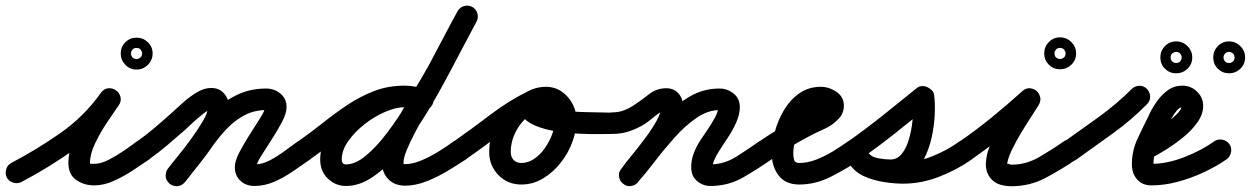

<svg xmlns="http://www.w3.org/2000/svg" viewBox="-57 -600 4352 668"><path d="M-33 18Q-40 4 -35.5 -11Q-31 -26 -18 -33Q70 -79 153 -137Q236 -195 294 -277Q305 -292 320 -293Q335 -294 346 -286Q358 -278 362 -263.5Q366 -249 356 -234Q339 -209 315.5 -174Q292 -139 274 -101.5Q256 -64 256 -33Q256 -30 258 -30Q260 -30 271 -30Q294 -30 322 -44.5Q350 -59 376 -77Q402 -95 419 -108Q432 -117 447.5 -114Q463 -111 472 -99Q481 -86 478 -70.5Q475 -55 463 -46Q437 -28 405 -7Q373 14 338.5 29.5Q304 45 271 45Q235 45 208 26Q181 7 181 -33Q181 -74 200 -118Q219 -162 245.5 -203Q272 -244 294 -276Q305 -292 319.5 -292.5Q334 -293 346 -285Q358 -277 362 -262.5Q366 -248 356 -233Q292 -144 202.5 -80.5Q113 -17 18 33Q4 40 -11 35.5Q-26 31 -33 18ZM416 -433Q406 -433 401 -423Q399 -420 399 -417Q399 -416 399 -414Q399 -412 399 -411Q399 -408 401 -405Q406 -395 416 -395Q417 -395 418 -394Q420 -394 421 -395Q424 -395 427 -397Q437 -402 437 -412Q437 -413 438 -414Q438 -416 437 -417Q437 -420 435 -423Q430 -433 420 -433Q419 -433 418 -433Q418 -433 416 -433ZM363 -414Q363 -437 379 -453Q395 -469 418 -469Q441 -469 457.5 -453Q474 -437 474 -414Q474 -391 457.5 -374.5Q441 -358 418 -358Q395 -358 379 -374.5Q363 -391 363 -414Z M410 -56Q401 -68 404 -83.5Q407 -99 420 -108Q451 -130 480.5 -155Q510 -180 539 -206Q556 -222 579 -242.5Q602 -263 627.5 -278.5Q653 -294 678 -294Q707 -294 724 -273Q741 -252 741 -224Q741 -197 723.5 -162Q706 -127 681 -90.5Q656 -54 630 -21.5Q604 11 587 33Q587 33 587 33Q587 33 587 33Q577 45 561.5 47Q546 49 534 40Q522 30 520 14.5Q518 -1 527 -13Q539 -29 562 -57Q585 -85 608.5 -117.5Q632 -150 649 -179Q666 -208 666 -224Q666 -229 667.5 -225.5Q669 -222 673 -220Q674 -219 676.5 -219Q679 -219 678 -219Q669 -219 650.5 -204.5Q632 -190 614 -173.5Q596 -157 589 -150Q558 -123 527 -96.5Q496 -70 462 -46Q450 -37 434.5 -40Q419 -43 410 -56ZM586 33Q577 46 561.5 47.5Q546 49 534 39Q521 30 519.5 14.5Q518 -1 528 -13Q552 -44 576.5 -74.5Q601 -105 623 -137Q652 -179 688.5 -214.5Q725 -250 770 -271Q815 -292 869 -292Q897 -292 918.5 -274.5Q940 -257 940 -227Q940 -206 924 -175.5Q908 -145 887.5 -113.5Q867 -82 851 -56.5Q835 -31 835 -19Q835 -19 834 -21Q832 -25 828 -26.5Q824 -28 828 -28Q855 -28 881.5 -42Q908 -56 933 -74.5Q958 -93 979 -108Q992 -117 1007.5 -114Q1023 -111 1032 -99Q1041 -86 1038 -70.5Q1035 -55 1023 -46Q994 -26 963 -4.5Q932 17 898 32Q864 47 828 47Q799 47 779.5 29Q760 11 760 -19Q760 -40 776 -70.5Q792 -101 812.5 -133Q833 -165 849 -190.5Q865 -216 865 -227Q865 -229 865 -226.5Q865 -224 866 -223Q867 -220 869.5 -218.5Q872 -217 869 -217Q828 -217 794.5 -199.5Q761 -182 734 -154Q707 -126 685 -95Q662 -61 636.5 -29.5Q611 2 586 33Q586 33 586 33Q586 33 586 33Z M970 -56Q961 -69 964 -84Q967 -99 980 -108Q1023 -138 1065 -171.5Q1107 -205 1151 -234.5Q1195 -264 1244 -283Q1293 -302 1350 -302Q1369 -302 1388 -298.5Q1407 -295 1425 -289Q1425 -289 1425 -289Q1425 -289 1425 -289Q1440 -284 1447 -270Q1454 -256 1450 -242Q1445 -227 1431 -220Q1417 -213 1403 -217Q1390 -221 1376.5 -224Q1363 -227 1350 -227Q1301 -227 1258 -208.5Q1215 -190 1175 -162Q1135 -134 1097.5 -103Q1060 -72 1022 -46Q1009 -37 994 -40Q979 -43 970 -56ZM1427 -288Q1441 -283 1448 -269Q1455 -255 1449 -240Q1444 -226 1430 -219Q1416 -212 1401 -218Q1388 -223 1376 -225Q1364 -227 1350 -227Q1321 -227 1283.5 -211Q1246 -195 1211.5 -168Q1177 -141 1154.5 -109Q1132 -77 1132 -45Q1132 -35 1138 -30Q1142 -28 1147 -28Q1179 -28 1215.5 -58Q1252 -88 1289.5 -137.5Q1327 -187 1363 -246.5Q1399 -306 1431.5 -366.5Q1464 -427 1490.5 -478Q1517 -529 1535 -561Q1543 -575 1558 -579Q1573 -583 1586 -576Q1600 -568 1604 -553Q1608 -538 1601 -525Q1579 -485 1549.5 -428Q1520 -371 1485 -306.5Q1450 -242 1410.5 -179.5Q1371 -117 1327.5 -65.5Q1284 -14 1238.5 16.5Q1193 47 1147 47Q1117 47 1094 30Q1057 3 1057 -45Q1057 -93 1085 -139Q1113 -185 1158 -222Q1203 -259 1254 -280.5Q1305 -302 1350 -302Q1388 -302 1427 -288Q1427 -288 1427 -288Q1427 -288 1427 -288ZM1586 -576Q1599 -569 1603.5 -554Q1608 -539 1601 -525Q1575 -475 1548 -425Q1521 -375 1494 -324Q1494 -324 1494 -324Q1493 -323 1493 -323Q1483 -304 1465 -274.5Q1447 -245 1426.5 -210Q1406 -175 1388 -141Q1370 -107 1358.5 -79Q1347 -51 1347 -35Q1347 -29 1347 -29Q1347 -29 1353 -29Q1379 -29 1410.5 -42.5Q1442 -56 1471.5 -74.5Q1501 -93 1521 -108Q1534 -117 1549.5 -114Q1565 -111 1574 -99Q1583 -86 1580 -70.5Q1577 -55 1565 -46Q1536 -27 1500.5 -5.5Q1465 16 1426.5 31Q1388 46 1353 46Q1316 46 1294 23.5Q1272 1 1272 -35Q1272 -66 1289.5 -109Q1307 -152 1333 -198.5Q1359 -245 1385 -287.5Q1411 -330 1428 -361Q1428 -361 1428 -360Q1428 -360 1428 -360Q1455 -410 1481.5 -460Q1508 -510 1535 -561Q1542 -574 1557 -578.5Q1572 -583 1586 -576Z M1512 -56Q1503 -68 1506 -83.5Q1509 -99 1522 -108Q1585 -152 1648.5 -200.5Q1712 -249 1781 -283Q1781 -283 1781 -283Q1781 -283 1781 -283Q1795 -290 1809.5 -285Q1824 -280 1831 -266Q1838 -252 1833 -237.5Q1828 -223 1814 -216Q1748 -184 1686.5 -136Q1625 -88 1564 -46Q1552 -37 1536.5 -40Q1521 -43 1512 -56ZM1831 -265Q1838 -251 1832.5 -236.5Q1827 -222 1813 -215Q1772 -197 1746 -156.5Q1720 -116 1720 -71Q1720 -54 1730 -43.5Q1740 -33 1757 -33Q1781 -33 1802.5 -48Q1824 -63 1840 -86.5Q1856 -110 1865 -135.5Q1874 -161 1874 -183Q1874 -196 1865 -209Q1856 -222 1842 -222Q1835 -222 1829 -222Q1825 -221 1825 -221Q1826 -222 1827.5 -224.5Q1829 -227 1828 -226Q1828 -226 1828 -225Q1828 -225 1828 -225Q1828 -224 1828.5 -226.5Q1829 -229 1828 -230Q1827 -237 1827 -234.5Q1827 -232 1826 -236Q1827 -235 1827 -235Q1833 -231 1844 -227Q1853 -224 1862.5 -222Q1872 -220 1882 -219Q1929 -211 1977.5 -210Q2026 -209 2074 -208Q2074 -208 2074 -208Q2074 -208 2074 -208Q2090 -208 2101 -197Q2112 -186 2111 -171Q2111 -155 2100 -144Q2089 -133 2074 -134Q2059 -134 2027 -133.5Q1995 -133 1955 -135Q1915 -137 1875.5 -143.5Q1836 -150 1805 -163Q1774 -176 1760 -197Q1746 -218 1758 -251Q1758 -251 1758 -251Q1758 -250 1758 -250Q1767 -278 1791.5 -288Q1816 -298 1842 -298Q1873 -298 1897 -281.5Q1921 -265 1935 -238.5Q1949 -212 1949 -183Q1949 -146 1934.5 -106.5Q1920 -67 1893.5 -33.5Q1867 0 1832 21Q1797 42 1757 42Q1709 42 1677 9Q1645 -24 1645 -71Q1645 -116 1662.5 -157.5Q1680 -199 1710.5 -232Q1741 -265 1782 -283Q1796 -290 1810.5 -284.5Q1825 -279 1831 -265Z M2074 -134Q2058 -134 2047.5 -144.5Q2037 -155 2037 -171Q2037 -187 2047.5 -198Q2058 -209 2074 -209Q2094 -209 2112 -215.5Q2130 -222 2147 -233Q2173 -250 2200 -271.5Q2227 -293 2261 -293Q2287 -293 2303 -275.5Q2319 -258 2319 -233Q2319 -198 2303 -162.5Q2287 -127 2262 -93Q2237 -59 2211 -27Q2185 5 2164 32Q2164 32 2164 32Q2164 32 2164 32Q2155 45 2139.5 47Q2124 49 2112 40Q2099 31 2097 15.5Q2095 0 2104 -12Q2119 -33 2142.5 -61.5Q2166 -90 2189 -121Q2212 -152 2228 -181Q2244 -210 2244 -233Q2244 -231 2246 -229Q2249 -223 2254 -220Q2258 -218 2261 -218Q2261 -218 2261 -218Q2252 -218 2238 -208Q2224 -198 2210 -186.5Q2196 -175 2187 -169Q2161 -153 2133 -143.5Q2105 -134 2074 -134Q2074 -134 2074 -134Q2074 -134 2074 -134ZM2110 38Q2098 28 2096.5 12.5Q2095 -3 2106 -14Q2138 -53 2175 -100.5Q2212 -148 2253.5 -192Q2295 -236 2342.5 -264Q2390 -292 2446 -292Q2474 -292 2495.5 -274.5Q2517 -257 2517 -227Q2517 -202 2504.5 -174Q2492 -146 2474.5 -120Q2457 -94 2444 -73Q2436 -61 2429 -45.5Q2422 -30 2422 -16Q2422 -16 2422 -16Q2422 -16 2422 -16Q2423 -16 2423 -16Q2423 -15 2422.5 -17Q2422 -19 2422 -20Q2421 -24 2418 -26Q2416 -28 2416 -28Q2464 -29 2505 -55Q2546 -81 2584 -108Q2584 -108 2584 -108Q2584 -108 2584 -108Q2597 -117 2612.5 -114Q2628 -111 2637 -99Q2646 -86 2643 -70.5Q2640 -55 2628 -46Q2579 -12 2529 17Q2479 46 2418 47Q2390 48 2369 30.5Q2348 13 2348 -16Q2348 -16 2348 -16Q2348 -16 2348 -16Q2348 -16 2348 -16Q2347 -42 2357 -67.5Q2367 -93 2381 -114Q2389 -126 2403.5 -147Q2418 -168 2430 -190Q2442 -212 2442 -227Q2442 -229 2442 -226.5Q2442 -224 2443 -223Q2444 -220 2446.5 -218.5Q2449 -217 2446 -217Q2406 -217 2366.5 -190Q2327 -163 2290 -121.5Q2253 -80 2220.5 -37.5Q2188 5 2162 34Q2152 46 2136.5 47.5Q2121 49 2110 38Z M2627 -46Q2615 -37 2599.5 -40Q2584 -43 2575 -56Q2566 -68 2569 -83.5Q2572 -99 2585 -108Q2634 -142 2685.5 -170Q2737 -198 2789 -226Q2797 -231 2802 -234Q2805 -236 2805 -236Q2804 -234 2804 -232Q2804 -239 2804.5 -232Q2805 -225 2805 -224Q2807 -220 2805.5 -221.5Q2804 -223 2799 -223Q2775 -223 2757 -206Q2739 -189 2727 -163.5Q2715 -138 2709 -111.5Q2703 -85 2703 -66Q2703 -53 2706 -43Q2709 -33 2724 -33Q2753 -33 2783.5 -45Q2814 -57 2842.5 -74.5Q2871 -92 2893 -108Q2906 -117 2921.5 -114Q2937 -111 2946 -99Q2955 -86 2952 -70.5Q2949 -55 2937 -46Q2892 -15 2836.5 13.5Q2781 42 2724 42Q2676 42 2652 10.5Q2628 -21 2628 -66Q2628 -102 2639 -142.5Q2650 -183 2671.5 -218.5Q2693 -254 2725 -276Q2757 -298 2799 -298Q2827 -298 2853 -280.5Q2879 -263 2879 -232Q2879 -204 2858 -184Q2838 -163 2807 -149.5Q2776 -136 2751 -122Q2719 -105 2688 -86Q2657 -67 2627 -46Q2627 -46 2627 -46Q2627 -46 2627 -46Z M2884 -56Q2875 -68 2878 -83.5Q2881 -99 2894 -108Q2955 -151 3014.5 -198.5Q3074 -246 3132 -293Q3140 -300 3150 -300.5Q3160 -301 3169 -297Q3178 -293 3185 -286Q3192 -279 3193 -269Q3197 -239 3195 -199.5Q3193 -160 3184 -120Q3175 -80 3157 -45.5Q3139 -11 3110 9.5Q3081 30 3041 30Q3003 30 2963.5 18Q2924 6 2900 -27Q2890 -43 2894 -57.5Q2898 -72 2909 -80Q2921 -88 2936 -87Q2951 -86 2962 -71Q2972 -56 2995.5 -48.5Q3019 -41 3044 -38.5Q3069 -36 3085 -36Q3137 -36 3188.5 -57Q3240 -78 3281 -108Q3281 -108 3281 -108Q3281 -108 3281 -108Q3294 -117 3309 -114Q3324 -111 3334 -99Q3343 -86 3340 -71Q3337 -56 3325 -46Q3274 -10 3211.5 14.5Q3149 39 3085 39Q3055 39 3019 33.5Q2983 28 2951 14Q2919 0 2900 -27Q2890 -43 2894 -57.5Q2898 -72 2909 -80Q2921 -88 2936 -87Q2951 -86 2962 -71Q2973 -54 2998 -49.5Q3023 -45 3041 -45Q3063 -45 3078 -62Q3093 -79 3102 -105.5Q3111 -132 3115.5 -162Q3120 -192 3120.5 -218.5Q3121 -245 3119 -260Q3118 -269 3130 -269Q3142 -269 3156 -263Q3169 -258 3178 -250Q3187 -242 3180 -236Q3121 -187 3060 -138.5Q2999 -90 2936 -46Q2924 -37 2908.5 -40Q2893 -43 2884 -56Z M3324 -46Q3312 -37 3296.5 -40Q3281 -43 3272 -56Q3263 -68 3266 -83.5Q3269 -99 3282 -108Q3339 -147 3394 -192Q3449 -237 3500 -283Q3512 -294 3525.5 -293Q3539 -292 3549 -284Q3559 -275 3562 -262Q3565 -249 3557 -235Q3537 -203 3516.5 -171.5Q3496 -140 3478 -107Q3470 -92 3462.5 -76.5Q3455 -61 3450 -44Q3449 -40 3447.5 -33.5Q3446 -27 3446 -29Q3448 -32 3453 -29.5Q3458 -27 3462 -27Q3513 -27 3558.5 -53.5Q3604 -80 3644 -108Q3644 -108 3644 -108Q3644 -108 3644 -108Q3657 -117 3672.5 -114Q3688 -111 3697 -99Q3706 -86 3703 -70.5Q3700 -55 3688 -46Q3637 -11 3581.5 18.5Q3526 48 3462 48Q3442 48 3423 42.5Q3404 37 3390 21Q3372 -1 3373 -31Q3374 -61 3387.5 -94.5Q3401 -128 3420.5 -161.5Q3440 -195 3460 -224.5Q3480 -254 3493 -275Q3501 -288 3515.5 -286.5Q3530 -285 3542 -275Q3554 -266 3558 -252Q3562 -238 3550 -227Q3497 -179 3440 -133Q3383 -87 3324 -46Q3324 -46 3324 -46Q3324 -46 3324 -46ZM3629 -433Q3619 -433 3614 -423Q3612 -420 3612 -417Q3612 -416 3612 -414Q3612 -414 3612 -412Q3612 -402 3622 -397Q3625 -395 3628 -395Q3629 -395 3631 -395Q3633 -395 3634 -395Q3637 -395 3640 -397Q3650 -402 3650 -412Q3650 -413 3651 -414Q3651 -416 3650 -417Q3650 -420 3648 -423Q3643 -433 3633 -433Q3632 -433 3631 -434Q3631 -433 3629 -433ZM3576 -414Q3576 -437 3592 -453.5Q3608 -470 3631 -470Q3654 -470 3670.5 -453.5Q3687 -437 3687 -414Q3687 -391 3670.5 -375Q3654 -359 3631 -359Q3608 -359 3592 -375Q3576 -391 3576 -414Z M3635 -54Q3626 -67 3629 -82Q3632 -97 3644 -106Q3705 -149 3766.5 -193.5Q3828 -238 3880 -290Q3880 -290 3880 -290Q3880 -290 3880 -290Q3891 -301 3906.5 -301.5Q3922 -302 3933 -291Q3944 -280 3944.5 -264.5Q3945 -249 3934 -238Q3879 -182 3815 -136Q3751 -90 3688 -45Q3675 -36 3659.5 -38.5Q3644 -41 3635 -54Z M3947 -49Q3933 -42 3918.5 -46.5Q3904 -51 3896 -65Q3889 -78 3893.5 -93Q3898 -108 3912 -115Q3922 -121 3945 -135Q3968 -149 3993 -166.5Q4018 -184 4036 -201.5Q4054 -219 4054 -231Q4054 -231 4054 -230Q4055 -228 4056 -227Q4056 -227 4057 -227Q4047 -227 4037 -215Q4027 -203 4019 -188.5Q4011 -174 4008 -167Q4008 -167 4008 -166Q4007 -166 4007 -166Q3991 -134 3973.5 -99.5Q3956 -65 3956 -28Q3956 -24 3956 -23Q3954 -26 3952 -28Q3951 -29 3949 -29.5Q3947 -30 3949 -30Q4004 -30 4064 -53.5Q4124 -77 4167 -108Q4167 -108 4167 -108Q4167 -108 4167 -108Q4180 -117 4195.5 -114Q4211 -111 4220 -99Q4229 -86 4226 -70.5Q4223 -55 4211 -46Q4175 -21 4131 -0.5Q4087 20 4040.5 32.5Q3994 45 3949 45Q3917 45 3899 24Q3881 3 3881 -28Q3881 -75 3900.5 -117Q3920 -159 3941 -200Q3941 -200 3940 -200Q3940 -199 3940 -199Q3951 -223 3967.5 -246.5Q3984 -270 4006 -286Q4028 -302 4057 -302Q4086 -302 4107.5 -281.5Q4129 -261 4129 -231Q4129 -203 4109.5 -175Q4090 -147 4060.5 -123Q4031 -99 4000.5 -80Q3970 -61 3947 -49Q3947 -49 3947 -49Q3947 -49 3947 -49Z M4217 -419Q4207 -419 4202 -409Q4200 -406 4200 -403Q4200 -402 4200 -400Q4200 -398 4200 -397Q4200 -394 4202 -391Q4207 -381 4217 -381Q4218 -381 4219 -381Q4221 -381 4222 -381Q4225 -381 4228 -383Q4238 -388 4238 -398Q4238 -399 4239 -400Q4238 -401 4238 -402Q4238 -412 4228 -417Q4225 -419 4222 -419Q4221 -420 4219 -420Q4218 -419 4217 -419ZM4164 -400Q4164 -423 4180 -439.5Q4196 -456 4219 -456Q4242 -456 4258.5 -439.5Q4275 -423 4275 -400Q4275 -377 4258.5 -361Q4242 -345 4219 -345Q4196 -345 4180 -361Q4164 -377 4164 -400ZM4032 -419Q4029 -419 4026 -417Q4016 -412 4016 -402Q4016 -401 4016 -400Q4016 -399 4016 -398Q4016 -388 4026 -383Q4029 -381 4032 -381Q4033 -381 4035 -381Q4036 -381 4037 -381Q4047 -381 4052 -391Q4054 -394 4054 -397Q4054 -398 4054 -400Q4054 -402 4054 -403Q4054 -406 4052 -409Q4047 -419 4037 -419Q4036 -419 4035 -420Q4033 -420 4032 -419ZM3980 -400Q3980 -423 3996 -439.5Q4012 -456 4035 -456Q4058 -456 4074.5 -439.5Q4091 -423 4091 -400Q4091 -377 4074.5 -361Q4058 -345 4035 -345Q4012 -345 3996 -361Q3980 -377 3980 -400Z"/></svg>

Font: FRB American Cursive Guidelines Arrows Extrabold
Style: Bold Italic
Weight: 800
Italic angle: -25°
Version: Version 2.0;Modular Font Editor K font №1